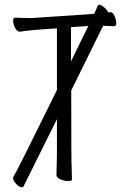

<svg xmlns="http://www.w3.org/2000/svg" viewBox="-20 -754 540 806"><path d="M351 -645 278 -640V-496Q315 -573 351 -645ZM78 30Q78 32 72 32Q61 32 48 18.5Q35 5 35 -7Q35 -10 37 -13Q48 -28 219 -376V-635Q105 -628 64 -621Q51 -621 43 -637.5Q35 -654 35 -667Q35 -680 45 -680Q52 -680 70.5 -679Q89 -678 109 -678Q116 -678 365 -695Q370 -695 376 -697Q384 -714 390 -730Q391 -734 397 -734Q403 -734 412 -727.5Q421 -721 429 -711Q431 -707 435 -701Q441 -703 443 -703Q454 -703 461 -686.5Q468 -670 468 -657Q468 -644 459 -644Q433 -645 413 -646L279 -374V-373Q279 -67 281 -46Q282 -17 282 0Q282 6 265.5 6Q249 6 233 -1.5Q217 -9 217 -18L219 -107V-254Z"/></svg>

Font: Moon Stars Kai T HW Light
Style: Regular
Weight: 300
Designer: GuiWonder
Version: Version 1.101